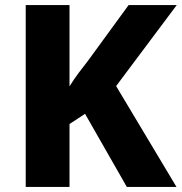

<svg xmlns="http://www.w3.org/2000/svg" viewBox="-20 -734 714 754"><path d="M673 0H478L314 -287L253 -247V0H81V-714H253V-395Q269 -421 288 -446.5Q307 -472 326 -496L485 -714H674L436 -396Z"/></svg>

Font: Noto Sans Thai Looped ExtraBold
Style: Regular
Weight: 800
Designer: Sasikarn Vongin, Ben Mitchell
Foundry: The Fontpad Ltd
Version: Version 1.001; ttfautohint (v1.8.4.7-5d5b)